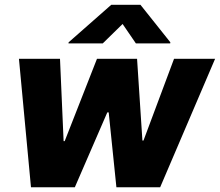

<svg xmlns="http://www.w3.org/2000/svg" viewBox="-20 -795 933 815"><path d="M416.2 -610.8 500.4 -693.2 556.8 -610.8H702.4L703.1 -615.4L576.3 -774.5H452.1L271.3 -615.4L270.6 -610.8ZM111.5 0H297.6L435.4 -317.8H441.4L474.1 0H659.8L893.1 -545.5H718.8L589.1 -198.5H584.5L561.8 -545.5H391.7L254.6 -196H250L234.7 -545.5H60.4Z"/></svg>

Font: TID UI Extra Bold
Style: Italic
Weight: 800
Italic angle: -9.39999°
Designer: The TID Project Authors
Foundry: Bakken & Bæck
Version: Version 1.001;hotconv 1.0.109;makeotfexe 2.5.65596